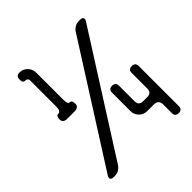

<svg xmlns="http://www.w3.org/2000/svg" viewBox="-241 -978 1247 1247"><g transform="rotate(-45 382.5 -355.0)"><path d="M548 -50H612Q630 -50 641 -39Q652 -28 652 -10V72Q652 104 684 104Q716 104 716 72V-296Q716 -328 684 -328Q652 -328 652 -296V-154Q652 -114 612 -114H575Q535 -114 535 -154V-296Q535 -328 503 -328Q471 -328 471 -296V-127Q471 -95 493.5 -72.5Q516 -50 548 -50ZM65 82Q65 99 90 99H104Q122 99 138.5 89.5Q155 80 165 65L679 -744Q685 -753 685 -761Q685 -778 660 -778H646Q628 -778 611.5 -768.5Q595 -759 585 -744L71 65Q65 74 65 82ZM107 -414Q107 -382 147 -382H212Q252 -382 252 -414Q252 -446 233 -446Q215 -446 215 -486V-734Q215 -769 192.5 -791.5Q170 -814 142 -814H138Q107 -814 107 -783V-772Q107 -750 129 -750Q151 -750 151 -728V-486Q151 -446 126 -446Q107 -446 107 -414Z"/></g></svg>

Font: WDXL Lubrifont JP N
Style: Regular
Weight: 400
Designer: [WDXL Lubrifont] Copyright 2020-2022 (c) NightFurySL2001, Skr-ZERO; [ZCOOL QingKe HuangYou] Copyright 2018-2022 (c) The 
Version: Version 2.001;hotconv 1.1.1;makeotfexe 2.6.0